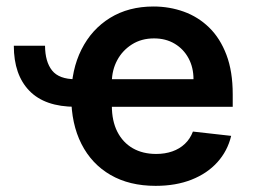

<svg xmlns="http://www.w3.org/2000/svg" viewBox="-20 -573 796 603"><path d="M203.8 -269.5Q203.8 -353.7 235.8 -417.4Q267.8 -481.2 325.8 -516.9Q383.9 -552.6 462 -552.6Q512.1 -552.6 557.2 -536.4Q602.3 -520.2 636.9 -486.5Q671.5 -452.8 691.2 -400.7Q710.9 -348.7 710.9 -277V-237.6H263.8V-324.2H587.7Q587.7 -361.2 572.1 -390.1Q556.5 -419 528.6 -435.7Q500.7 -452.4 463.8 -452.4Q424 -452.4 394.2 -433.4Q364.3 -414.4 348 -383.7Q331.7 -353 331.3 -316.4V-240.8Q331.3 -193.2 348.5 -159.3Q365.8 -125.4 397 -107.4Q428.3 -89.5 470.5 -89.5Q498.2 -89.5 521.1 -97.5Q544 -105.5 560.5 -121.1Q577.1 -136.7 585.9 -159.8L706 -146.3Q694.6 -98.7 662.6 -63.4Q630.7 -28.1 581.5 -8.7Q532.3 10.7 468.8 10.7Q386.4 10.7 327.1 -23.6Q267.8 -57.9 235.8 -120.9Q203.8 -183.9 203.8 -269.5ZM217.3 -237.6Q121.1 -237.6 72.3 -287.8Q23.4 -338.1 23.4 -429.3H121.4Q121.8 -378.9 143.6 -351.6Q165.5 -324.2 217.3 -324.2Z"/></svg>

Font: DeltaSans SemiBold
Style: Regular
Weight: 600
Designer: Rasmus Andersson
Foundry: rsms
Version: Version 3.012